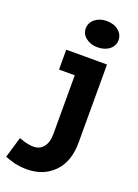

<svg xmlns="http://www.w3.org/2000/svg" viewBox="-257 -772 777 1081"><g transform="rotate(20 131.5 -231.5)"><path d="M187 -543.9Q146 -543.9 117.9 -566.2Q89.8 -588.4 89.8 -621.1Q89.8 -655.8 117.9 -678.5Q146 -701.2 187 -701.2Q230.5 -701.2 258.3 -678.7Q286.1 -656.2 286.1 -621.1Q286.1 -587.9 258.3 -565.9Q230.5 -543.9 187 -543.9ZM272 -471.2V-3.9Q272 111.8 209.2 174.8Q146.5 237.8 47.9 237.8Q24.4 237.8 2.7 234.6Q-19 231.4 -28.1 229.2Q-37.1 227.1 -59.3 219.5Q-81.5 211.9 -84 210.9L-46.9 85.9Q-23.9 93.8 -13.9 96.7Q-3.9 99.6 10.7 102.3Q25.4 105 41 105Q78.1 105 100.1 77.1Q122.1 49.3 122.1 -1V-352.1H27.8V-471.2Z"/></g></svg>

Font: BioRhyme ExtraBold
Style: Regular
Weight: 800
Designer: Aoife Mooney
Foundry: Aoife Mooney Type
Version: Version 1.500;PS 001.500;hotconv 1.0.88;makeotf.lib2.5.64775